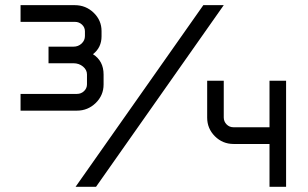

<svg xmlns="http://www.w3.org/2000/svg" viewBox="-20 -714 1177 734"><path d="M58.6 -355H274.4Q290 -355 301.3 -365.7Q312.5 -376.5 312.5 -391.6V-429.7Q312.5 -446.8 297.4 -459.5Q282.2 -472.2 260.7 -472.2H165.5V-535.6H260.7Q279.3 -535.6 292 -547.6Q304.7 -559.6 304.7 -576.2V-594.2Q304.7 -609.4 293.5 -619.9Q282.2 -630.4 266.6 -630.4H58.6V-694.3H265.6Q308.1 -694.3 338.1 -665.3Q368.2 -636.2 368.2 -595.2V-575.2Q368.2 -532.2 335.4 -506.8Q376 -481 376 -429.2V-391.1Q376 -349.6 345.9 -320.3Q315.9 -291 273.9 -291H58.6ZM757.3 -694.3H835.4L347.2 0H269ZM772 -405.3H835.4V-265.1Q835.4 -249.5 846.2 -238.5Q856.9 -227.5 872.6 -227.5H1010.3V-405.3H1073.7V0H1010.3V-163.6H873Q831.1 -163.6 801.5 -193.1Q772 -222.7 772 -264.2Z"/></svg>

Font: Anta
Style: Regular
Weight: 400
Designer: Sergej Lebedev
Foundry: Sergej Lebedev
Version: Version 1.000; ttfautohint (v1.8.4.7-5d5b)